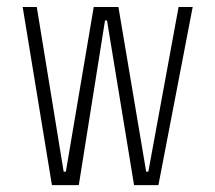

<svg xmlns="http://www.w3.org/2000/svg" viewBox="-20 -538 626 558"><path d="M369.6 0H440.4L540 -517.6H499L411.1 -39.1H404.8L324.2 -517.6H252.4L171.4 -39.1H165L86.9 -517.6H45.9L130.9 0H209L285.2 -478.5H291Z"/></svg>

Font: Cascadia Code PL ExtraLight
Style: Regular
Weight: 200
Monospace: yes
Designer: Aaron Bell
Foundry: Saja Typeworks
Version: Version 2404.023